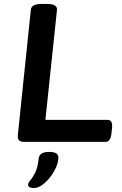

<svg xmlns="http://www.w3.org/2000/svg" viewBox="-20 -722 620 977"><path d="M105 0Q84 0 76.5 -8.5Q69 -17 71 -37L137 -673Q140 -702 193 -702H219Q272 -702 270 -672L211 -112H527Q555 -112 550 -70L547 -42Q544 -19 536.5 -9.5Q529 0 515 0ZM153 235Q142 235 132.5 231.5Q123 228 123 218Q123 208 134.5 195Q146 182 159 156.5Q172 131 177 83Q179 68 191.5 59.5Q204 51 231 51Q277 51 277 79Q277 103 265 130Q253 157 234 181Q215 205 193.5 220Q172 235 153 235Z"/></svg>

Font: Asap Expanded Expanded SemiBold
Style: Italic
Weight: 600
Width: 7
Italic angle: -6°
Designer: Pablo Cosgaya
Foundry: Omnibus-Type
Version: Version 3.001; ttfautohint (v1.8.4.7-5d5b)